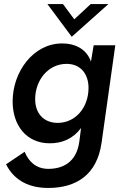

<svg xmlns="http://www.w3.org/2000/svg" viewBox="-20 -717 621 950"><path d="M218.5 213C356 213 460 149 482.5 -10.5L550.5 -493H443.5L430 -412.5C410.5 -467.5 361.5 -502 287 -502C145 -502 42.5 -362 42.5 -215C42.5 -96.5 111 -8 226 -8C287 -8 340.5 -29.5 381 -83.5L372.5 -16.5C358 90 286 118.5 219.5 118.5C156 118.5 120.5 79.5 102 34L10 96C42.5 161 105.5 213 218.5 213ZM154 -226C154 -320 218 -401 309.5 -401C378 -401 418 -352 418 -282C418 -185.5 354 -109 265.5 -109C196 -109 154 -156.5 154 -226ZM214.5 -697 335 -535 516.5 -697H429L347.5 -621.5L291.5 -697Z"/></svg>

Font: HK Grotesk SemiBold
Style: Italic
Weight: 600
Italic angle: -16°
Designer: Alfredo Marco Pradil
Foundry: Hanken Design Co.
Version: Version 3.001;FEAKit 1.0